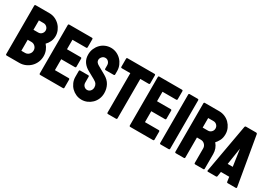

<svg xmlns="http://www.w3.org/2000/svg" viewBox="11 -1497 3225 2299"><g transform="rotate(30 1624.0 -348.0)"><path d="M178 -138H229Q260 -138 282 -160.5Q304 -183 304 -215Q304 -246 282 -268Q260 -290 229 -290H178ZM178 -428H243Q273 -428 291 -448Q309 -468 309 -493Q309 -520 289.5 -539Q270 -558 243 -558H178ZM55 0Q41 0 41 -14V-682Q41 -696 55 -696H243Q287 -696 324 -679Q361 -662 388 -634Q415 -606 430.5 -569.5Q446 -533 446 -494Q446 -452 429 -416.5Q412 -381 387 -357Q413 -328 427.5 -291.5Q442 -255 442 -215Q442 -170 425.5 -131Q409 -92 380 -63Q351 -34 312 -17Q273 0 229 0Z M519 0Q505 0 505 -14V-682Q505 -696 519 -696H831Q845 -696 845 -682V-572Q845 -558 831 -558H642V-427H831Q845 -427 845 -413V-303Q845 -289 831 -289H642V-138H832Q846 -138 846 -123V-14Q846 0 832 0Z M1093 -706Q1134 -706 1170.5 -689.5Q1207 -673 1234 -645Q1261 -617 1277 -579.5Q1293 -542 1293 -500V-455Q1293 -441 1279 -441H1169Q1155 -441 1155 -455V-500Q1155 -529 1137 -548.5Q1119 -568 1093 -568Q1067 -568 1048.5 -548Q1030 -528 1030 -503Q1030 -470 1072 -447L1182 -385Q1239 -353 1265.5 -303.5Q1292 -254 1292 -194Q1292 -150 1276 -112.5Q1260 -75 1232.5 -48Q1205 -21 1169 -5.5Q1133 10 1093 10Q1052 10 1016 -6Q980 -22 953 -49Q926 -76 910 -113Q894 -150 894 -192V-271Q894 -285 907 -285H1017Q1031 -285 1031 -271V-192Q1031 -162 1049.5 -143.5Q1068 -125 1093 -125Q1119 -125 1137 -145Q1155 -165 1155 -195Q1155 -221 1142.5 -240Q1130 -259 1097 -277L1003 -329Q952 -356 922.5 -398Q893 -440 893 -500Q893 -544 909 -581.5Q925 -619 952 -647Q979 -675 1015.5 -690.5Q1052 -706 1093 -706Z M1456 0Q1442 0 1442 -14V-558H1325Q1311 -558 1311 -572V-682Q1311 -696 1325 -696H1696Q1710 -696 1710 -682V-572Q1710 -558 1696 -558H1580V-14Q1580 0 1566 0Z M1764 0Q1750 0 1750 -14V-682Q1750 -696 1764 -696H2076Q2090 -696 2090 -682V-572Q2090 -558 2076 -558H1887V-427H2076Q2090 -427 2090 -413V-303Q2090 -289 2076 -289H1887V-138H2077Q2091 -138 2091 -123V-14Q2091 0 2077 0Z M2184 0Q2170 0 2170 -14V-682Q2170 -696 2184 -696H2294Q2308 -696 2308 -682V-14Q2308 0 2294 0Z M2518 -427H2592Q2618 -427 2637.5 -446.5Q2657 -466 2657 -494Q2657 -521 2638 -540Q2619 -559 2592 -559H2518ZM2394 0Q2380 0 2380 -14V-682Q2380 -696 2394 -696H2592Q2633 -696 2670 -680.5Q2707 -665 2734.5 -637.5Q2762 -610 2778.5 -573Q2795 -536 2795 -494Q2795 -442 2775 -405Q2755 -368 2736 -350Q2786 -293 2786 -214V-14Q2786 0 2773 0H2662Q2648 0 2648 -14V-214Q2648 -245 2626 -267.5Q2604 -290 2572 -290H2518V-14Q2518 0 2504 0Z M2995 -200H3065L3031 -432ZM2840 0Q2824 0 2827 -14L2947 -684Q2950 -696 2962 -696H3103Q3115 -696 3118 -684L3233 -15Q3236 0 3218 0H3112Q3099 0 3097 -12L3088 -76H2973L2963 -12Q2961 0 2948 0Z"/></g></svg>

Font: AL Dynamic
Style: Bold
Weight: 700
Version: Version 1.000; ttfautohint (v1.8.2) -l 8 -r 50 -G 200 -x 14 